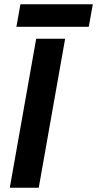

<svg xmlns="http://www.w3.org/2000/svg" viewBox="-20 -882 456 902"><path d="M150 -700H286L162 0H26ZM76 -862H416L397 -756H57Z"/></svg>

Font: Chakra Petch
Style: Bold Italic
Weight: 700
Italic angle: -10°
Designer: Katatrad Aksorn Co.,Ltd.
Foundry: Cadson Demak Co.,Ltd.
Version: Version 1.000; ttfautohint (v1.6)